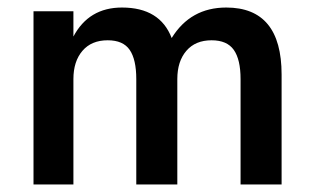

<svg xmlns="http://www.w3.org/2000/svg" viewBox="-20 -490 836 510"><path d="M728 -292V0H619V-280Q619 -332 601 -357.5Q583 -383 542 -383Q499 -383 475 -355Q451 -327 451 -280V0H342V-280Q342 -332 324.5 -357.5Q307 -383 266 -383Q223 -383 199 -355Q175 -327 175 -280V0H69V-460H175V-393Q216 -470 304 -470Q405 -470 436 -389Q486 -470 581 -470Q728 -470 728 -292Z"/></svg>

Font: Renner* Medium
Style: Medium
Weight: 500
Version: Version 003.000 ; ttfautohint (v0.97) -l 8 -r 50 -G 200 -x 1